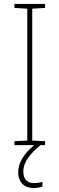

<svg xmlns="http://www.w3.org/2000/svg" viewBox="-20 -734 300 971"><path d="M98 133C98 83 136 40 185 0H208V-20L143 -23V-690L208 -694V-714H53V-694L118 -690V-23L53 -20V0H153C99 45 72 90 72 137C72 190 105 217 150 217C168 217 185 213 194 210L195 186C185 189 168 192 152 192C116 192 98 171 98 133Z"/></svg>

Font: Noto Sans Devanagari SemiCondensed Thin
Style: Regular
Weight: 100
Width: 4
Designer: Jelle Bosma - Monotype Design Team
Foundry: Monotype Imaging Inc.
Version: Version 2.004